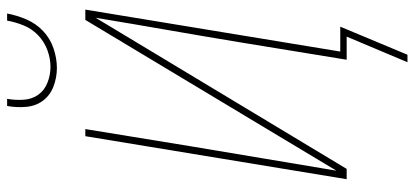

<svg xmlns="http://www.w3.org/2000/svg" viewBox="-333 -662 1166 540"><g transform="rotate(-90 250.0 -392.0)"><path d="M329 -815Q302 -815 277 -824.5Q252 -834 237 -854Q222 -874 219.5 -901Q217 -928 222 -955H242Q238 -932 239.5 -908.5Q241 -885 253.5 -867.5Q266 -850 287.5 -841.5Q309 -833 332 -833Q355 -833 378.5 -841.5Q402 -850 420.5 -867.5Q439 -885 448.5 -908.5Q458 -932 462 -955H482Q477 -928 465.5 -901Q454 -874 433 -854Q412 -834 384 -824.5Q356 -815 329 -815ZM366 171H345L417 0H352L400 -294Q417 -397 435 -500Q453 -603 470 -706L45 0H16L137 -735H157L109 -441Q92 -338 74.5 -235Q57 -132 40 -29L464 -735H493L375 -18H445Z"/></g></svg>

Font: Iosevka Thin Oblique
Style: Regular
Weight: 100
Italic angle: -9°
Monospace: yes
Designer: Belleve Invis
Foundry: Belleve Invis
Version: Version 32.5.0; ttfautohint (v1.8.4)